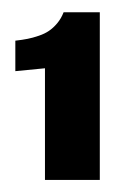

<svg xmlns="http://www.w3.org/2000/svg" viewBox="-20 -620 215 313"><path d="M53.3 -326.7H142.7V-600H83.7Q79.7 -589.7 73.2 -582Q66.7 -574.3 59.8 -569.7Q53 -565 43.2 -561.7Q33.3 -558.3 25 -556.7Q16.7 -555 5 -553.7V-504L53.3 -508.7Z"/></svg>

Font: Jomhuria
Style: Regular
Weight: 400
Designer: Arabic design by Kourosh Beigpour, Latin design by Eben Sorkin, engineering by Lasse Fister and Khaled Hosney
Version: Version 1.0000